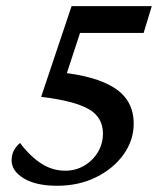

<svg xmlns="http://www.w3.org/2000/svg" viewBox="-20 -593 517 622"><path d="M313.5 -160.2Q313.5 -213.9 266.1 -240.2Q218.8 -266.6 113.3 -279.3L211.9 -573.2H471.7L445.3 -486.3H239.3L185.5 -322.3L167 -359.4Q290 -347.7 351.6 -307.6Q413.1 -267.6 413.1 -192.4Q413.1 -138.7 380.4 -92.8Q347.7 -46.9 291.5 -19Q235.4 8.8 165 8.8Q96.7 8.8 57.1 -15.1Q17.6 -39.1 17.6 -73.2Q17.6 -90.8 24.4 -104.5Q31.2 -118.2 44.9 -129.9Q77.1 -86.9 113.3 -63.5Q149.4 -40 191.4 -40Q225.6 -40 253.4 -56.6Q281.2 -73.2 297.4 -100.6Q313.5 -127.9 313.5 -160.2Z"/></svg>

Font: Crimson Pro ExtraLight Medium
Style: Italic
Weight: 500
Italic angle: -12°
Version: Version 1.002